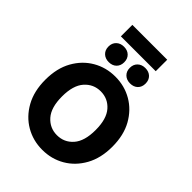

<svg xmlns="http://www.w3.org/2000/svg" viewBox="-290 -1175 1324 1324"><g transform="rotate(45 372.0 -512.5)"><path d="M45 -345Q45 -457 89.5 -536.5Q134 -616 208 -659Q282 -702 372 -702Q462 -702 536 -659Q610 -616 654.5 -536.5Q699 -457 699 -345Q699 -234 654.5 -154Q610 -74 536 -31Q462 12 372 12Q282 12 208 -31Q134 -74 89.5 -154Q45 -234 45 -345ZM208 -345Q208 -237 255 -184Q302 -131 372 -131Q443 -131 489.5 -184Q536 -237 536 -345Q536 -453 489.5 -506Q443 -559 372 -559Q302 -559 255 -506Q208 -453 208 -345ZM191 -815Q191 -849 212.5 -869.5Q234 -890 268 -890Q303 -890 324 -869.5Q345 -849 345 -815Q345 -781 324 -760.5Q303 -740 268 -740Q234 -740 212.5 -760.5Q191 -781 191 -815ZM399 -815Q399 -849 420.5 -869.5Q442 -890 476 -890Q511 -890 532 -869.5Q553 -849 553 -815Q553 -781 532 -760.5Q511 -740 476 -740Q442 -740 420.5 -760.5Q399 -781 399 -815ZM202 -925V-1037H542V-925Z"/></g></svg>

Font: Radio Canada
Style: Bold
Weight: 700
Designer: Charles Daoud, Etienne Aubert Bonn, Alexandre Saumier Demers, Jacques Le Bailly
Foundry: Radio-Canada
Version: Version 2.104; ttfautohint (v1.8.4.7-5d5b);gftools[0.9.28.de